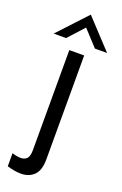

<svg xmlns="http://www.w3.org/2000/svg" viewBox="-211 -759 650 1020"><g transform="rotate(20 114.0 -248.5)"><path d="M52 212Q35 212 15 208.5Q-5 205 -25 199V125Q-9 130 3 132Q15 134 22 134Q46 134 58.5 120.5Q71 107 71 73V-493H155V95Q155 156 127 184Q99 212 52 212ZM-37 -547 114 -709 265 -547H196L114 -636L33 -547Z"/></g></svg>

Font: Hanken Grotesk
Style: Regular
Weight: 400
Designer: Alfredo Marco Pradil
Foundry: Hanken Design Co.
Version: Version 3.013